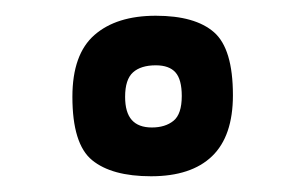

<svg xmlns="http://www.w3.org/2000/svg" viewBox="-20 -769 388 244"><path d="M172 -545Q122 -545 97 -565.5Q72 -586 72 -646Q72 -700 100 -724.5Q128 -749 178 -749Q228 -749 252 -728Q276 -707 276 -648Q276 -596 249.5 -570.5Q223 -545 172 -545ZM173 -607Q190 -607 200.5 -615.5Q211 -624 211 -647Q211 -668 203 -677Q195 -686 178 -686Q159 -686 149 -677Q139 -668 139 -646Q139 -626 147.5 -616.5Q156 -607 173 -607Z"/></svg>

Font: Yanone Kaffeesatz ExtraLight SemiBold
Style: Regular
Weight: 600
Version: Version 2.003